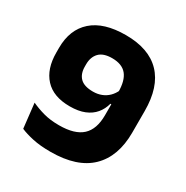

<svg xmlns="http://www.w3.org/2000/svg" viewBox="-155 -780 890 921"><g transform="rotate(30 290.0 -319.0)"><path d="M281.9 -652Q409.9 -652 475.7 -583.4Q541.6 -514.8 541.6 -381.1V-262.1Q541.6 -129.5 467.7 -57.8Q393.8 13.9 247.1 13.9Q189.8 13.9 148.1 4.7Q106.3 -4.5 79.5 -16.4L64.1 -152.4Q94.4 -138 132.2 -127.4Q169.9 -116.8 219.2 -116.8Q305.7 -116.8 346.2 -154Q386.7 -191.2 386.7 -268.6V-396Q386.7 -460.5 361 -491.9Q335.2 -523.2 280.2 -523.2Q231.8 -523.2 208.9 -499.4Q186.1 -475.5 186.1 -435.3V-423.4Q186.1 -382.4 208.4 -360.2Q230.6 -338 279.7 -338Q305.1 -338 326.4 -346.4Q347.7 -354.7 363.8 -370.7Q379.8 -386.7 389.5 -408.7L419.8 -329.6H381.7Q373.1 -296.9 352.8 -272.6Q332.5 -248.2 299.4 -234.7Q266.4 -221.1 218.2 -221.1Q127.3 -221.1 80.7 -271.8Q34.1 -322.4 34.1 -412.7V-438.6Q34.1 -540 97.3 -596Q160.4 -652 281.9 -652Z"/></g></svg>

Font: Anek Tamil Medium
Style: Regular
Weight: 500
Designer: Aadarsh Rajan (Tamil), Yesha Goshar (Latin)
Foundry: Ek Type
Version: Version 1.003